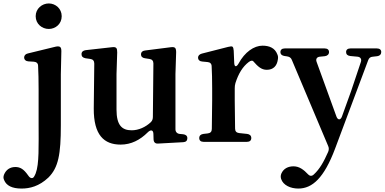

<svg xmlns="http://www.w3.org/2000/svg" viewBox="-113 -816 2234 1114"><path d="M12 278C60 278 114 265 168 214C226 156 240 79 240 -89V-385L243 -519C243 -532 241 -540 235 -544C230 -547 221 -548 209 -545L49 -506C35 -503 27 -494 27 -482C27 -470 36 -461 51 -460L83 -458C98 -457 108 -449 108 -434C110 -394 111 -351 111 -298V-102C111 30 115 136 94 190C91 197 88 204 84 210C76 222 62 219 52 204L49 200C25 166 5 153 -24 153C-54 153 -78 168 -90 198C-94 210 -94 218 -89 229C-76 261 -43 278 12 278ZM94 -722C94 -677 131 -648 170 -648C209 -648 245 -677 245 -722C245 -766 209 -796 170 -796C131 -796 94 -766 94 -722Z M587 23C648 23 700 -4 744 -48C761 -65 776 -63 777 -40L778 -7C779 10 788 18 804 17L950 9C966 8 974 0 974 -14C974 -28 965 -35 950 -37L929 -39C914 -41 905 -51 905 -66V-386L909 -513C909 -526 907 -532 904 -537C900 -542 891 -544 878 -542L728 -523C713 -521 705 -513 705 -501C705 -488 713 -480 728 -478L754 -474C769 -472 777 -463 777 -448L774 -138C774 -126 771 -116 762 -107C731 -78 691 -60 651 -60C594 -60 563 -90 563 -180V-386L567 -512C567 -524 566 -532 562 -537C558 -542 550 -544 536 -542L384 -525C369 -523 360 -515 360 -502C360 -489 367 -481 383 -478L411 -474C426 -472 434 -463 434 -447L431 -187C430 -32 491 23 587 23Z M1043 -15C1043 -1 1052 7 1068 7H1320C1336 7 1345 -1 1345 -15C1345 -29 1336 -37 1321 -39L1274 -44C1259 -46 1251 -54 1251 -70C1250 -123 1249 -188 1249 -232V-304C1249 -315 1250 -323 1253 -334C1271 -390 1295 -429 1330 -456C1342 -465 1351 -466 1356 -461C1384 -429 1404 -411 1435 -411C1473 -411 1494 -434 1499 -470C1501 -482 1501 -490 1496 -501C1482 -538 1449 -551 1410 -551C1361 -551 1307 -514 1271 -447C1259 -426 1247 -426 1246 -451L1243 -522C1242 -535 1240 -541 1236 -545C1232 -548 1223 -547 1211 -544L1058 -505C1044 -501 1036 -493 1036 -481C1036 -469 1045 -460 1060 -459L1091 -456C1106 -455 1115 -446 1115 -431C1117 -394 1118 -356 1118 -303V-232C1118 -188 1117 -122 1116 -68C1116 -52 1108 -44 1093 -42L1067 -39C1052 -37 1043 -29 1043 -15Z M1618 278C1699 278 1767 217 1831 47L2023 -466C2028 -480 2036 -486 2050 -487L2076 -490C2091 -492 2099 -501 2099 -514C2099 -527 2090 -535 2074 -535H1920C1904 -535 1895 -527 1895 -514C1895 -501 1903 -493 1919 -491L1962 -487C1979 -485 1986 -473 1981 -457L1924 -287L1871 -140C1863 -118 1847 -118 1839 -140L1724 -457C1718 -473 1725 -485 1742 -487L1772 -490C1787 -492 1796 -501 1796 -514C1796 -527 1787 -535 1771 -535H1539C1523 -535 1514 -527 1514 -514C1514 -501 1523 -493 1538 -491L1552 -489C1565 -487 1575 -482 1580 -469L1791 31C1796 42 1796 53 1791 65C1766 122 1742 165 1708 196C1697 207 1685 206 1676 197C1649 168 1623 149 1590 149C1560 149 1532 161 1519 192C1515 203 1515 211 1518 222C1530 259 1573 278 1618 278Z"/></svg>

Font: 寒蝉锦书宋Pro Soft
Style: Regular
Weight: 700
Designer: 寒蝉锦书宋{Warren} 思源宋体{Ryoko NISHIZUKA 西塚涼子 (kana & ideographs); Frank Grießhammer (Latin, Greek & Cyrillic); Wenlong ZHANG 
Foundry: Adobe & ChillType
Version: Version 2.000;Glyphs 3.1.1 (3135)